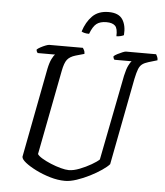

<svg xmlns="http://www.w3.org/2000/svg" viewBox="-60 -956 868 1008"><g transform="rotate(5 374.5 -451.5)"><path d="M320 0Q282 0 241.5 -12Q201 -24 166 -41.5Q131 -59 109 -76.5Q87 -94 87 -107L177 -577Q184 -611 194 -631Q204 -651 211 -656H119Q117 -658 114.5 -662.5Q112 -667 112 -674Q118 -680 131 -687Q144 -694 157 -699Q170 -704 176 -704H353Q356 -700 360 -692.5Q364 -685 364 -673L318 -660Q288 -651 274.5 -633.5Q261 -616 253 -574L167 -128Q173 -118 193 -106Q213 -94 239.5 -83Q266 -72 292 -65Q318 -58 335 -58Q360 -58 392 -70.5Q424 -83 452.5 -99.5Q481 -116 493 -128L581 -577Q589 -613 598.5 -632Q608 -651 614 -656H524Q522 -657 519.5 -662Q517 -667 517 -674Q523 -680 536.5 -687Q550 -694 562.5 -699Q575 -704 580 -704H739Q741 -700 745 -692.5Q749 -685 749 -673L702 -659Q682 -653 670 -644Q658 -635 651 -617Q644 -599 637 -566L549 -108Q537 -94 510 -75.5Q483 -57 449.5 -40Q416 -23 381.5 -11.5Q347 0 320 0ZM379 -780Q364 -780 353 -783Q342 -786 339 -789Q355 -840 386.5 -871.5Q418 -903 472 -903Q525 -903 545.5 -871.5Q566 -840 562 -789Q557 -786 546 -783Q535 -780 523 -780Q525 -821 510.5 -835Q496 -849 465 -849Q432 -849 413 -834.5Q394 -820 379 -780Z"/></g></svg>

Font: Texturina Light
Style: Italic
Weight: 300
Italic angle: -11°
Designer: Guillermo Torres Carreño
Foundry: Omnibus-Type
Version: Version 1.002; ttfautohint (v1.8.3)